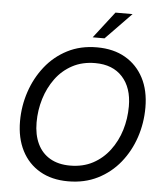

<svg xmlns="http://www.w3.org/2000/svg" viewBox="-60 -954 868 1018"><g transform="rotate(5 374.0 -444.5)"><path d="M340 12Q253 12 190 -24.5Q127 -61 93 -127.5Q59 -194 59 -284Q59 -365 84.5 -441Q110 -517 158 -577.5Q206 -638 275 -673.5Q344 -709 432 -709Q520 -709 583 -672.5Q646 -636 680.5 -570Q715 -504 715 -413Q715 -330 689.5 -254Q664 -178 615.5 -118Q567 -58 497.5 -23Q428 12 340 12ZM343 -72Q412 -72 464.5 -100Q517 -128 553.5 -176.5Q590 -225 608.5 -285.5Q627 -346 627 -412Q627 -511 575 -568Q523 -625 430 -625Q361 -625 308 -596.5Q255 -568 219.5 -519.5Q184 -471 165.5 -410.5Q147 -350 147 -285Q147 -219 170 -171Q193 -123 237 -97.5Q281 -72 343 -72ZM404 -760 513 -901H604L467 -760Z"/></g></svg>

Font: Hanken Grotesk
Style: Italic
Weight: 400
Italic angle: -8°
Designer: Alfredo Marco Pradil
Foundry: Hanken Design Co.
Version: Version 3.013